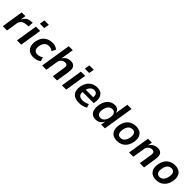

<svg xmlns="http://www.w3.org/2000/svg" viewBox="454 -2440 4163 4163"><g transform="rotate(45 2535.0 -358.5)"><path d="M36 0 115 -501H229L210 -382H214Q240 -437 284 -470.5Q328 -504 387 -507L443 -511L434 -391L344 -383Q310 -380 281 -364Q252 -348 233 -320.5Q214 -293 207 -257L167 0Z M566 -607 586 -727H720L700 -607ZM471 0 551 -501H682L602 0Z M975 10Q896 10 845 -26Q794 -62 774.5 -126Q755 -190 772 -275Q784 -337 811.5 -382Q839 -427 877 -455Q915 -483 960.5 -497Q1006 -511 1056 -511Q1107 -511 1148 -495.5Q1189 -480 1211 -455L1165 -362Q1144 -382 1114.5 -393.5Q1085 -405 1055 -405Q1027 -405 1002 -397.5Q977 -390 956.5 -372.5Q936 -355 921 -327.5Q906 -300 898 -259Q882 -178 910.5 -136.5Q939 -95 1000 -95Q1032 -95 1066.5 -107Q1101 -119 1127 -139L1157 -46Q1135 -30 1106 -17Q1077 -4 1044 3Q1011 10 975 10Z M1242 0 1354 -705H1477L1430 -409H1434Q1464 -461 1511.5 -486Q1559 -511 1614 -511Q1670 -511 1703 -488Q1736 -465 1747.5 -421Q1759 -377 1749 -312L1700 0H1570L1617 -303Q1623 -337 1617.5 -358Q1612 -379 1595 -390.5Q1578 -402 1550 -402Q1520 -402 1491 -387Q1462 -372 1443 -347.5Q1424 -323 1419 -291L1372 0Z M1945 -607 1965 -727H2099L2079 -607ZM1850 0 1930 -501H2061L1981 0Z M2383 10Q2287 10 2230 -24Q2173 -58 2153.5 -122Q2134 -186 2151 -274Q2168 -349 2205.5 -401.5Q2243 -454 2299.5 -482.5Q2356 -511 2429 -511Q2496 -511 2542 -482.5Q2588 -454 2607.5 -397Q2627 -340 2616 -254L2611 -215H2246L2259 -297H2528L2509 -275Q2518 -329 2510 -361Q2502 -393 2479.5 -409Q2457 -425 2423 -425Q2388 -425 2357 -407Q2326 -389 2305 -354.5Q2284 -320 2274 -268L2270 -244Q2261 -189 2271.5 -154Q2282 -119 2314 -101.5Q2346 -84 2396 -84Q2432 -84 2472.5 -94.5Q2513 -105 2549 -126L2576 -43Q2531 -14 2479.5 -2Q2428 10 2383 10Z M2886 10Q2815 10 2772 -27.5Q2729 -65 2716.5 -130Q2704 -195 2720 -279Q2737 -355 2772 -406.5Q2807 -458 2856.5 -484.5Q2906 -511 2967 -511Q3025 -511 3057 -483.5Q3089 -456 3098 -410L3103 -411L3150 -705H3280L3168 0H3053L3069 -104H3065Q3047 -65 3019 -39.5Q2991 -14 2957.5 -2Q2924 10 2886 10ZM2935 -90Q2972 -90 2999.5 -106.5Q3027 -123 3047.5 -156.5Q3068 -190 3079 -238Q3095 -319 3072.5 -364.5Q3050 -410 2991 -410Q2956 -410 2927.5 -394Q2899 -378 2878.5 -345Q2858 -312 2847 -263Q2831 -182 2853.5 -136Q2876 -90 2935 -90Z M3541 10Q3460 10 3409 -25Q3358 -60 3339.5 -124.5Q3321 -189 3338 -275Q3351 -334 3376 -378Q3401 -422 3437 -451.5Q3473 -481 3518 -496Q3563 -511 3617 -511Q3698 -511 3749 -476Q3800 -441 3818.5 -377.5Q3837 -314 3820 -227Q3807 -168 3781.5 -124Q3756 -80 3720.5 -50Q3685 -20 3640 -5Q3595 10 3541 10ZM3551 -90Q3587 -90 3614.5 -106Q3642 -122 3663 -154.5Q3684 -187 3695 -239Q3712 -323 3688.5 -366.5Q3665 -410 3606 -410Q3573 -410 3544 -395Q3515 -380 3494.5 -347.5Q3474 -315 3463 -264Q3446 -179 3469.5 -134.5Q3493 -90 3551 -90Z M3909 0 3988 -501H4107L4091 -403H4094Q4126 -459 4176 -485Q4226 -511 4281 -511Q4337 -511 4370 -488Q4403 -465 4414.5 -421Q4426 -377 4416 -312L4367 0H4237L4284 -303Q4290 -337 4284.5 -358Q4279 -379 4262.5 -390.5Q4246 -402 4217 -402Q4187 -402 4158 -387Q4129 -372 4110 -347.5Q4091 -323 4086 -291L4039 0Z M4738 10Q4657 10 4606 -25Q4555 -60 4536.5 -124.5Q4518 -189 4535 -275Q4548 -334 4573 -378Q4598 -422 4634 -451.5Q4670 -481 4715 -496Q4760 -511 4814 -511Q4895 -511 4946 -476Q4997 -441 5015.5 -377.5Q5034 -314 5017 -227Q5004 -168 4978.5 -124Q4953 -80 4917.5 -50Q4882 -20 4837 -5Q4792 10 4738 10ZM4748 -90Q4784 -90 4811.5 -106Q4839 -122 4860 -154.5Q4881 -187 4892 -239Q4909 -323 4885.5 -366.5Q4862 -410 4803 -410Q4770 -410 4741 -395Q4712 -380 4691.5 -347.5Q4671 -315 4660 -264Q4643 -179 4666.5 -134.5Q4690 -90 4748 -90Z"/></g></svg>

Font: Nunito Sans 7pt SemiCondensed
Style: Bold Italic
Weight: 700
Width: 4
Italic angle: -9°
Designer: Vernon Adams
Foundry: Vernon Adams
Version: Version 3.101;gftools[0.9.27]